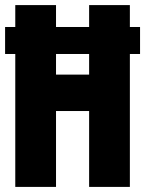

<svg xmlns="http://www.w3.org/2000/svg" viewBox="-20 -734 570 754"><path d="M40 0V-522H0V-628H40V-714H200V-628H330V-714H490V-628H530V-522H490V0H330V-298H200V0ZM200 -441H330V-522H200Z"/></svg>

Font: Noto Sans Mono Condensed Black
Style: Regular
Weight: 900
Width: 3
Designer: Monotype Design Team
Foundry: Monotype Imaging Inc.
Version: Version 2.014